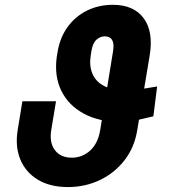

<svg xmlns="http://www.w3.org/2000/svg" viewBox="-20 -757 707 787"><path d="M624.1 -402.5 608.7 -280.2Q571.7 -271 547.8 -266Q524 -261 507.2 -259.2Q490.4 -257.4 474 -257.1Q386.2 -257.4 323.6 -291.2Q260.9 -324.9 231.4 -384.9Q202 -444.8 212.6 -523.5L215.1 -538.6Q224.1 -599.9 255.7 -644.4Q287.2 -688.9 335.6 -713.1Q384 -737.3 442.6 -737.3Q528.5 -737.3 569 -682.1Q609.6 -626.9 593.6 -529.9L542.7 -224.4Q531.3 -152.9 490.4 -100.2Q449.4 -47.5 389.2 -18.9Q328.9 9.8 258.3 9.8Q185.6 9.8 135.5 -20.3Q85.3 -50.4 63.4 -103.2Q41.5 -156 52.5 -224.4L71.8 -341.9H209.6L190.1 -224.4Q181.7 -172.8 204.8 -141.9Q227.9 -110.9 274.3 -110.6Q318.4 -110.9 350.2 -140.5Q382 -170.2 390.8 -224.4L443.2 -545.6Q448.6 -577.7 439.8 -592.8Q431 -607.9 409.9 -608.1Q390 -607.9 374.9 -593.8Q359.7 -579.8 354.7 -547.3L351.9 -529.9Q345.1 -486.7 359.1 -454.2Q373.1 -421.7 407.6 -404.1Q442.1 -386.4 495.8 -386.4Q507.5 -386.4 515.1 -386.7Q522.7 -387 533.7 -388.3Q544.7 -389.7 565.4 -393Q586.1 -396.4 624.1 -402.5Z"/></svg>

Font: Adwaita Sans
Style: Italic
Weight: 400
Italic angle: -9.39999°
Designer: Rasmus Andersson
Foundry: rsms
Version: Version 4.001;git-9221beed3